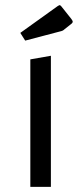

<svg xmlns="http://www.w3.org/2000/svg" viewBox="-20 -727 316 747"><path d="M98 -496 178 -510V0H98ZM78 -569 59 -599 204 -703Q210 -707 211 -707Q215 -707 218 -703L257 -654Q263 -646 263 -643Q263 -638 256 -633L232 -614Q228 -610 224 -608Q220 -606 211 -604Z"/></svg>

Font: Changa ExtraLight Light
Style: Regular
Weight: 300
Version: Version 3.002; ttfautohint (v1.8.2)